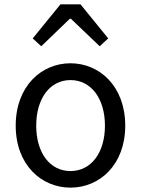

<svg xmlns="http://www.w3.org/2000/svg" viewBox="-20 -847 646 880"><path d="M303 13C436 13 554 -91 554 -271C554 -452 436 -557 303 -557C170 -557 52 -452 52 -271C52 -91 170 13 303 13ZM303 -63C209 -63 146 -146 146 -271C146 -396 209 -480 303 -480C397 -480 461 -396 461 -271C461 -146 397 -63 303 -63ZM130 -671 169 -635 300 -761H305L437 -635L476 -671L349 -827H257Z"/></svg>

Font: Noto Sans KR
Style: Regular
Weight: 400
Designer: Ryoko NISHIZUKA 西塚涼子 (kana, bopomofo & ideographs); Paul D. Hunt (Latin, Greek & Cyrillic); Sandoll Communications 산돌커뮤니
Foundry: Adobe
Version: Version 2.004;hotconv 1.0.118;makeotfexe 2.5.65603